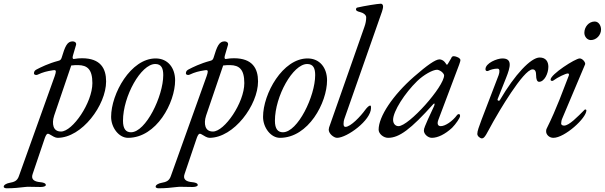

<svg xmlns="http://www.w3.org/2000/svg" viewBox="-143 -729 3260 1035"><path d="M-107 286C-71 286 -41 283 -8 279C-2 278 6 278 15 278C32 278 54 279 75 279C90 279 104 276 104 268C104 258 87 254 74 253C40 250 23 237 33 209L99 14C105 -2 110 -8 115 -8C118 -8 122 -7 126 -4C139 4 155 14 167 14C299 14 429 -163 429 -290C429 -360 399 -415 299 -415C285 -415 272 -414 255 -411C250 -410 246 -416 250 -429L267 -487C270 -499 260 -506 249 -506C219 -506 208 -480 189 -417C186 -407 180 -403 171 -401C118 -387 76 -366 55 -355C47 -351 40 -345 40 -334C40 -328 45 -325 52 -325C54 -325 58 -325 61 -327C89 -340 109 -345 141 -350C144 -350 147 -351 149 -351C161 -351 160 -343 152 -319L-41 220C-50 246 -65 252 -93 257C-105 259 -123 267 -123 277C-123 284 -114 286 -107 286ZM186 -20C165 -20 152 -29 146 -46C141 -61 141 -82 149 -106L241 -376C255 -378 267 -378 279 -378C327 -377 355 -356 355 -281C355 -175 248 -20 186 -20Z M547 14C701 14 801 -176 801 -296C801 -362 763 -414 696 -414C562 -414 456 -224 456 -99C456 -41 498 14 547 14ZM563 -16C536 -16 520 -34 520 -78C520 -210 617 -384 694 -384C728 -384 737 -359 737 -324C737 -211 643 -16 563 -16Z M712 286C748 286 778 283 811 279C817 278 825 278 834 278C851 278 873 279 894 279C909 279 923 276 923 268C923 258 906 254 893 253C859 250 842 237 852 209L918 14C924 -2 929 -8 934 -8C937 -8 941 -7 945 -4C958 4 974 14 986 14C1118 14 1248 -163 1248 -290C1248 -360 1218 -415 1118 -415C1104 -415 1091 -414 1074 -411C1069 -410 1065 -416 1069 -429L1086 -487C1089 -499 1079 -506 1068 -506C1038 -506 1027 -480 1008 -417C1005 -407 999 -403 990 -401C937 -387 895 -366 874 -355C866 -351 859 -345 859 -334C859 -328 864 -325 871 -325C873 -325 877 -325 880 -327C908 -340 928 -345 960 -350C963 -350 966 -351 968 -351C980 -351 979 -343 971 -319L778 220C769 246 754 252 726 257C714 259 696 267 696 277C696 284 705 286 712 286ZM1005 -20C984 -20 971 -29 965 -46C960 -61 960 -82 968 -106L1060 -376C1074 -378 1086 -378 1098 -378C1146 -377 1174 -356 1174 -281C1174 -175 1067 -20 1005 -20Z M1366 14C1520 14 1620 -176 1620 -296C1620 -362 1582 -414 1515 -414C1381 -414 1275 -224 1275 -99C1275 -41 1317 14 1366 14ZM1382 -16C1355 -16 1339 -34 1339 -78C1339 -210 1436 -384 1513 -384C1547 -384 1556 -359 1556 -324C1556 -211 1462 -16 1382 -16Z M1674 14C1727 14 1857 -80 1857 -147C1857 -155 1857 -160 1852 -160C1846 -160 1834 -148 1826 -137C1801 -102 1747 -45 1719 -45C1712 -45 1709 -51 1709 -61C1709 -69 1710 -79 1714 -90L1916 -666C1919 -675 1922 -686 1922 -694C1922 -704 1916 -709 1910 -709C1894 -709 1820 -697 1782 -688C1778 -687 1776 -682 1776 -677C1776 -672 1784 -667 1798 -664C1816 -660 1831 -648 1831 -636C1831 -619 1828 -602 1821 -583L1631 -42C1630 -39 1629 -33 1629 -30C1629 -8 1657 14 1674 14Z M1949 14C2009 14 2071 -32 2193 -168C2195 -170 2197 -171 2198 -171C2201 -171 2200 -163 2195 -153C2177 -116 2145 -44 2146 -44C2146 -44 2147 -45 2148 -48C2144 -40 2142 -31 2142 -25C2142 -6 2164 14 2185 14C2217 14 2256 -5 2294 -40C2314 -60 2337 -94 2337 -103C2337 -111 2335 -114 2330 -114C2327 -114 2323 -112 2321 -109C2296 -75 2257 -49 2233 -49C2217 -49 2212 -62 2220 -83L2332 -380C2337 -394 2339 -401 2339 -405C2339 -415 2319 -426 2301 -426C2297 -426 2293 -423 2289 -416C2290 -417 2291 -418 2291 -418C2291 -418 2286 -410 2272 -386C2270 -382 2268 -380 2266 -380C2265 -380 2272 -371 2254 -395C2247 -403 2236 -409 2226 -409C2205 -409 2160 -378 2088 -315C1975 -216 1898 -101 1898 -30C1898 -8 1924 14 1949 14ZM2005 -49C1988 -49 1976 -63 1976 -83C1976 -129 2039 -227 2106 -292C2140 -325 2189 -353 2213 -353C2220 -353 2230 -348 2238 -342C2245 -336 2251 -328 2251 -323C2251 -262 2061 -49 2005 -49Z M2455 17C2471 17 2481 -11 2517 -75C2539 -114 2678 -355 2728 -355C2742 -355 2747 -343 2747 -323C2747 -302 2752 -288 2763 -288C2791 -288 2813 -332 2813 -369C2813 -396 2800 -419 2766 -419C2719 -419 2632 -327 2552 -190C2551 -187 2548 -186 2545 -186C2541 -186 2537 -190 2540 -196L2585 -309C2609 -369 2620 -414 2565 -414C2537 -414 2474 -389 2474 -356C2474 -349 2478 -346 2483 -346C2486 -346 2488 -346 2491 -348C2500 -353 2520 -359 2539 -359C2552 -359 2551 -341 2545 -324L2453 -84C2439 -46 2430 -23 2430 -7C2430 5 2445 17 2455 17Z M3042 -513C3072 -513 3097 -540 3097 -570C3097 -591 3084 -613 3063 -613C3031 -613 3007 -584 3007 -552C3007 -532 3022 -513 3042 -513ZM2840 14C2901 14 3018 -92 3018 -134C3018 -137 3015 -139 3012 -139C3010 -139 3009 -138 3008 -137C2970 -99 2925 -52 2898 -52C2891 -52 2882 -54 2882 -64C2882 -72 2884 -82 2889 -93L3011 -382C3015 -391 2998 -414 2982 -414C2958 -414 2825 -328 2825 -300C2825 -295 2828 -293 2833 -293C2835 -293 2838 -293 2840 -295C2864 -313 2907 -333 2918 -333C2925 -333 2925 -327 2923 -321C2894 -248 2859 -146 2804 -36C2801 -30 2801 -25 2801 -20C2801 -4 2817 14 2840 14Z"/></svg>

Font: EB Garamond
Style: Italic
Weight: 400
Italic angle: -17.2°
Designer: Georg Duffner and Octavio Pardo
Foundry: Georg Duffner
Version: Version 1.000;PS 001.000;hotconv 1.0.88;makeotf.lib2.5.64775